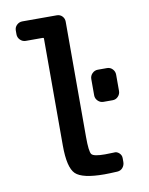

<svg xmlns="http://www.w3.org/2000/svg" viewBox="-84 -791 667 862"><g transform="rotate(-10 250.0 -360.0)"><path d="M374 -458H416Q430.7 -458 440.9 -447.3Q451.2 -436.5 451.2 -421.9V-347.7Q451.2 -333 440.9 -322.3Q430.7 -311.5 416 -311.5H374Q359.4 -311.5 348.6 -322.3Q337.9 -333 337.9 -347.7V-421.9Q337.9 -436.5 348.6 -447.3Q359.4 -458 374 -458ZM78.1 -641.6Q63.5 -641.6 52.7 -652.3Q42 -663.1 42 -677.7V-695.3Q42 -710 52.7 -720.2Q63.5 -730.5 78.1 -730.5H235.4Q250 -730.5 259.8 -720.2Q269.5 -710 269.5 -695.3V-169.9Q269.5 -102.5 279.3 -90.3Q289.1 -78.1 339.8 -78.1Q366.2 -78.1 379.9 -79.1Q393.6 -81.1 404.3 -71.3Q415 -61.5 415 -47.9V-30.3Q415 -15.6 405.8 -4.4Q396.5 6.8 380.9 7.8Q342.8 9.8 322.3 9.8Q221.7 9.8 190.9 -20Q160.2 -49.8 160.2 -150.4V-637.7Q160.2 -641.6 155.3 -641.6Z"/></g></svg>

Font: Rounded-L Mgen+ 1m medium
Style: Regular
Weight: 500
Designer: [Source Han Sans]
Ryoko NISHIZUKA  (kana & ideographs); Paul D. Hunt (Latin, Greek & Cyrillic); Wenlong ZHANG  (bopomofo
Version: Version 1.059.20150602